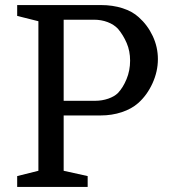

<svg xmlns="http://www.w3.org/2000/svg" viewBox="-20 -740 671 760"><path d="M232 -341H356Q384 -341 408.5 -349.5Q433 -358 447 -372Q467 -393 481 -427Q495 -461 495 -500Q495 -538 481.5 -569.5Q468 -601 447 -626Q431 -643 406 -652.5Q381 -662 352 -662H232ZM378 -283H232V-64L327 -43V0H48V-43L132 -64V-656L48 -677V-720H379Q426 -720 465 -707.5Q504 -695 529 -672Q564 -641 584.5 -597.5Q605 -554 605 -506Q605 -457 583.5 -410Q562 -363 527 -332Q501 -309 462 -296Q423 -283 378 -283Z"/></svg>

Font: Domine
Style: Regular
Weight: 400
Designer: Pablo Impallari, Rodrigo Fuenzalida, Brenda Gallo
Foundry: Pablo Impallari, Rodrigo Fuenzalida, Brenda Gallo
Version: Version 2.000;September 19, 2022;FontCreator 14.0.0.2877 64-